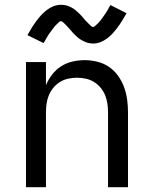

<svg xmlns="http://www.w3.org/2000/svg" viewBox="-20 -778 640 798"><path d="M88 0V-520H171V-424Q181 -448 197 -468.5Q213 -489 234 -502.5Q255 -516 280.5 -522Q306 -528 332 -528Q358 -528 384.5 -521.5Q411 -515 433 -500Q455 -485 471 -462.5Q487 -440 496 -415Q505 -390 508.5 -363.5Q512 -337 512 -310V0H429V-310Q429 -328 426.5 -346.5Q424 -365 417 -382Q410 -399 398 -413.5Q386 -428 370.5 -437.5Q355 -447 336.5 -451Q318 -455 300 -455Q282 -455 263.5 -451Q245 -447 229.5 -437.5Q214 -428 202 -413.5Q190 -399 183 -382Q176 -365 173.5 -346.5Q171 -328 171 -310V0ZM366 -597Q361 -597 355.5 -598Q350 -599 345 -600Q340 -601 335.5 -603Q331 -605 326 -607.5Q321 -610 317 -612.5Q313 -615 308.5 -618Q304 -621 300 -625Q296 -629 292 -632.5Q288 -636 284.5 -640Q281 -644 278 -647.5Q275 -651 271.5 -655Q268 -659 264 -663.5Q260 -668 256 -672Q252 -676 249 -679Q246 -682 241.5 -686Q237 -690 234 -690Q229 -690 226 -687Q223 -684 219 -680Q215 -676 212 -673.5Q209 -671 207 -668Q205 -665 202.5 -662Q200 -659 197.5 -655.5Q195 -652 192 -648Q189 -644 186 -640Q183 -636 180 -631Q177 -626 174 -621Q171 -616 168 -610.5Q165 -605 161 -599L94 -632Q104 -650 113.5 -665Q123 -680 132.5 -692.5Q142 -705 151.5 -715.5Q161 -726 174 -736Q187 -746 202 -752Q217 -758 234 -758Q239 -758 244.5 -757.5Q250 -757 255 -755.5Q260 -754 264.5 -752.5Q269 -751 274 -748.5Q279 -746 283 -743.5Q287 -741 291.5 -737.5Q296 -734 300 -730.5Q304 -727 308 -723Q312 -719 315.5 -715.5Q319 -712 322 -708.5Q325 -705 328.5 -700.5Q332 -696 336 -692Q340 -688 344 -684Q348 -680 351 -677Q354 -674 358.5 -670Q363 -666 366 -666Q371 -666 374 -669Q377 -672 381 -675.5Q385 -679 388 -682Q391 -685 393 -687.5Q395 -690 397.5 -693Q400 -696 402.5 -699.5Q405 -703 408 -707Q411 -711 414 -715.5Q417 -720 420 -724.5Q423 -729 426 -734Q429 -739 432 -745Q435 -751 439 -757L506 -723Q496 -705 486.5 -690Q477 -675 467.5 -662.5Q458 -650 448.5 -639.5Q439 -629 426 -619Q413 -609 398 -603Q383 -597 366 -597Z"/></svg>

Font: Nova
Style: Regular
Weight: 400
Monospace: yes
Designer: Belleve Invis
Foundry: Belleve Invis
Version: Version 24.1.4; ttfautohint (v1.8.4)